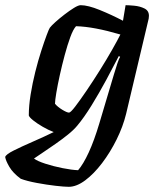

<svg xmlns="http://www.w3.org/2000/svg" viewBox="-87 -520 613 740"><path d="M178 200Q161 200 126.5 196Q92 192 54.5 185Q17 178 -7 169Q-37 147 -51 123Q-65 99 -67 85Q-64 75 -34 60Q-4 45 38.5 26.5Q81 8 120 -11Q99 -19 77.5 -31.5Q56 -44 41 -56Q26 -68 24 -75Q24 -112 31 -155.5Q38 -199 49 -243Q60 -287 72 -324Q84 -361 93 -385Q102 -409 105 -413Q111 -421 126.5 -435Q142 -449 161.5 -464Q181 -479 198 -489.5Q215 -500 224 -500Q252 -500 297.5 -481.5Q343 -463 387 -440L397 -500Q409 -500 430.5 -498Q452 -496 469.5 -487.5Q487 -479 487 -459Q487 -453 486 -448L399 -81Q387 -32 362.5 17.5Q338 67 306.5 108.5Q275 150 241.5 175Q208 200 178 200ZM179 -86Q185 -86 203 -109.5Q221 -133 246.5 -170.5Q272 -208 298 -249.5Q324 -291 345 -328Q366 -365 377 -387Q326 -402 283.5 -410Q241 -418 206 -419Q195 -407 184 -377Q173 -347 162.5 -308Q152 -269 143.5 -230.5Q135 -192 130 -162Q125 -132 125 -120Q135 -108 153 -97Q171 -86 179 -86ZM214 136Q234 113 255 67.5Q276 22 296 -45L352 -233Q359 -257 365.5 -276Q372 -295 376 -301L371 -304Q350 -263 322.5 -212Q295 -161 266 -114Q237 -67 211 -36Q197 -19 174.5 -1Q152 17 127 34.5Q102 52 79.5 67Q57 82 44 91Q57 101 88 111Q119 121 154 128Q189 135 214 136Z"/></svg>

Font: Texturina SemiBold
Style: Italic
Weight: 600
Italic angle: -11°
Designer: Guillermo Torres Carreño
Foundry: Omnibus-Type
Version: Version 1.002; ttfautohint (v1.8.3)